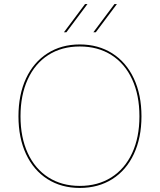

<svg xmlns="http://www.w3.org/2000/svg" viewBox="-20 -921 787 946"><path d="M71 -348Q71 -454.5 108.2 -534.5Q145.5 -614.5 214 -658.2Q282.5 -702 373 -702Q464 -702 533 -658.2Q602 -614.5 639.5 -534.2Q677 -454 677 -348Q677 -242 639.5 -162Q602 -82 533.2 -38.5Q464.5 5 373 5Q282.5 5 214 -38.5Q145.5 -82 108.2 -162Q71 -242 71 -348ZM373 -5Q462 -5 528.5 -47Q595 -89 631 -166.5Q667 -244 667 -348Q667 -452.5 631 -530.2Q595 -608 528.8 -650Q462.5 -692 373 -692Q284 -692 218.2 -650Q152.5 -608 116.8 -530.2Q81 -452.5 81 -348Q81 -244 116.8 -166.5Q152.5 -89 218.5 -47Q284.5 -5 373 -5ZM544 -901H556L452 -762H440ZM399 -901H411L307 -762H295Z"/></svg>

Font: HK Grotesk Thin
Style: Regular
Weight: 100
Designer: Alfredo Marco Pradil
Foundry: Hanken Design Co.
Version: Version 3.001